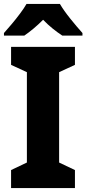

<svg xmlns="http://www.w3.org/2000/svg" viewBox="-26 -951 437 971"><path d="M353 0H30V-91L110 -129V-586L30 -623V-714H353V-623L273 -586V-129L353 -91ZM277 -931Q297 -897 330 -856Q363 -815 391 -784V-771H289Q266 -786 241 -806Q216 -826 192 -851Q167 -826 143 -806Q119 -786 97 -771H-6V-784Q11 -803 33 -829Q55 -855 75.5 -882.5Q96 -910 108 -931Z"/></svg>

Font: Noto Sans Kannada SemiCondensed ExtraBold
Style: Regular
Weight: 800
Width: 4
Designer: Jelle Bosma - Monotype Design Team
Foundry: Monotype Imaging Inc.
Version: Version 2.005; ttfautohint (v1.8.4.7-5d5b)